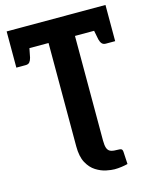

<svg xmlns="http://www.w3.org/2000/svg" viewBox="-132 -814 865 1081"><g transform="rotate(-15 301.0 -273.5)"><path d="M224 -20V-603H13V-727H589V-603H378V0ZM400 180Q381 180 351.5 174Q322 168 292.5 149.5Q263 131 243.5 95Q224 59 224 -1V-82H378V7Q378 35 383.5 50.5Q389 66 401.5 72Q414 78 436 78Q459 78 465.5 81.5Q472 85 473 98L477 170Q462 174 441 177Q420 180 400 180ZM485 -626 589 -603V-516H535Q520 -516 512 -525Q504 -534 500 -550ZM117 -626 102 -550Q98 -534 90.5 -525Q83 -516 67 -516H13V-603Z"/></g></svg>

Font: Aleo ExtraBold
Style: Regular
Weight: 800
Designer: Alessio Laiso
Foundry: Alessio Laiso
Version: Version 2.001;gftools[0.9.29]